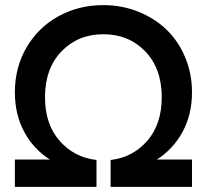

<svg xmlns="http://www.w3.org/2000/svg" viewBox="-20 -730 808 750"><path d="M38.1 0V-106.9H174.8Q111.3 -147 74.7 -214.8Q38.1 -282.7 38.1 -369.1Q38.1 -467.3 84.2 -545.7Q130.4 -624 209.2 -667Q288.1 -710 383.8 -710Q455.6 -710 519.5 -684.6Q583.5 -659.2 629.9 -614.7Q676.3 -570.3 703.1 -506.6Q730 -442.9 730 -369.1Q730 -282.7 693.1 -214.8Q656.2 -147 592.8 -106.9H730V0H412.1V-105Q499 -115.2 555.4 -180.2Q611.8 -245.1 611.8 -350.1Q611.8 -462.4 547.4 -529.3Q482.9 -596.2 383.8 -596.2Q284.7 -596.2 220.2 -529.3Q155.8 -462.4 155.8 -350.1Q155.8 -245.1 212.6 -180.2Q269.5 -115.2 356.9 -105V0Z"/></svg>

Font: TASA Explorer SemiBold
Style: Regular
Weight: 600
Designer: Weizhong Zhang
Foundry: Local Remote
Version: Version 1.000;Glyphs 3.1.2 (3151)